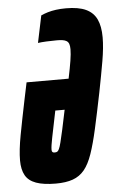

<svg xmlns="http://www.w3.org/2000/svg" viewBox="-52 -733 487 778"><g transform="rotate(-5 192.0 -344.0)"><path d="M144 8Q94 8 63.5 -3Q33 -14 20 -37.5Q7 -61 7 -98Q7 -139 18.5 -200.5Q30 -262 47 -344L61 -411H232Q241 -454 245.5 -482.5Q250 -511 250 -529Q250 -543 247 -551Q244 -559 237.5 -563Q231 -567 221.5 -568.5Q212 -570 198 -570Q177 -570 156 -569Q135 -568 121 -566L144 -676Q157 -682 172 -686.5Q187 -691 205.5 -693.5Q224 -696 246 -696Q297 -696 327 -682Q357 -668 370.5 -639.5Q384 -611 384 -566Q384 -525 374.5 -470Q365 -415 351 -344Q334 -260 320.5 -199.5Q307 -139 293 -98.5Q279 -58 260 -35Q241 -12 213 -2Q185 8 144 8ZM150 -118Q156 -118 160 -120Q164 -122 168 -130.5Q172 -139 176.5 -157Q181 -175 188 -206.5Q195 -238 205 -287H167Q152 -214 145 -179Q138 -144 138 -131Q138 -125 139.5 -122.5Q141 -120 143.5 -119Q146 -118 150 -118Z"/></g></svg>

Font: Saira UltraCondensed Black
Style: Italic
Weight: 900
Width: 1
Italic angle: -12°
Designer: Hector Gatti with collaboration of the Omnibus-Type team
Foundry: Omnibus-Type
Version: Version 1.101